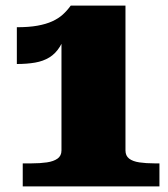

<svg xmlns="http://www.w3.org/2000/svg" viewBox="-20 -664 600 684"><path d="M427 -128Q427 -109 440 -99Q453 -89 476.5 -85.5Q500 -82 530 -82H548V0H61V-82H93Q123 -82 147 -85.5Q171 -89 185 -99Q199 -109 199 -128V-554L219 -561Q209 -523 193.5 -498Q178 -473 156 -459.5Q134 -446 105 -441Q76 -436 40 -436V-567Q83 -567 113.5 -572.5Q144 -578 166 -588Q188 -598 203.5 -612Q219 -626 232 -644H427Z"/></svg>

Font: Roboto Serif 20pt Black
Style: Regular
Weight: 900
Version: Version 1.008